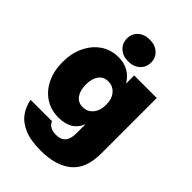

<svg xmlns="http://www.w3.org/2000/svg" viewBox="-272 -847 1169 1169"><g transform="rotate(45 312.5 -263.0)"><path d="M308.6 210.9Q222.7 210.9 168 187.5Q113.3 164.1 84.7 124.3Q56.2 84.5 47.9 35.2H232.4Q237.8 53.7 257.3 65.4Q276.9 77.1 308.6 77.1Q389.2 77.1 389.2 -15.6V-95.2H388.7Q370.6 -49.3 333.3 -28.6Q295.9 -7.8 245.1 -7.8Q177.7 -7.8 127.7 -41Q77.6 -74.2 50 -132.3Q22.5 -190.4 22.5 -264.6Q22.5 -340.8 50.8 -400.1Q79.1 -459.5 128.9 -493.4Q178.7 -527.3 243.2 -527.3Q293.5 -527.3 329.3 -506.1Q365.2 -484.9 388.2 -446.3H388.7V-515.6H583V-37.1Q583 92.3 511.2 151.6Q439.5 210.9 308.6 210.9ZM303.2 -157.2Q343.3 -157.2 368.9 -187.5Q394.5 -217.8 394.5 -268.6Q394.5 -319.3 368.9 -349.1Q343.3 -378.9 303.2 -378.9Q263.2 -378.9 241.5 -349.1Q219.7 -319.3 219.7 -268.6Q219.7 -217.8 241.5 -187.5Q263.2 -157.2 303.2 -157.2ZM302.2 -549.8Q256.3 -549.8 227.3 -576.2Q198.2 -602.5 198.2 -644Q198.2 -685.1 227.3 -711.2Q256.3 -737.3 302.2 -737.3Q348.1 -737.3 377.2 -711.2Q406.2 -685.1 406.2 -644Q406.2 -602.5 377.2 -576.2Q348.1 -549.8 302.2 -549.8Z"/></g></svg>

Font: Inter Display Black
Style: Regular
Weight: 900
Designer: Rasmus Andersson
Foundry: rsms
Version: Version 4.000;git-a52131595